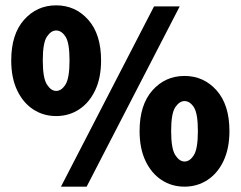

<svg xmlns="http://www.w3.org/2000/svg" viewBox="-20 -686 900 718"><path d="M190 -252Q142 -252 104 -277Q66 -302 44 -348.5Q22 -395 22 -460Q22 -558 70 -612Q118 -666 190 -666Q262 -666 310 -612Q358 -558 358 -460Q358 -395 336 -348.5Q314 -302 276 -277Q238 -252 190 -252ZM190 -346Q210 -346 225 -370Q240 -394 240 -460Q240 -526 225 -549Q210 -572 190 -572Q171 -572 155.5 -549Q140 -526 140 -460Q140 -394 155.5 -370Q171 -346 190 -346ZM208 12 556 -662H652L304 12ZM670 12Q622 12 584 -13Q546 -38 524 -84.5Q502 -131 502 -196Q502 -294 550 -348Q598 -402 670 -402Q742 -402 790 -348Q838 -294 838 -196Q838 -131 816 -84.5Q794 -38 756 -13Q718 12 670 12ZM670 -82Q690 -82 705 -106Q720 -130 720 -196Q720 -262 705 -285Q690 -308 670 -308Q651 -308 635.5 -285Q620 -262 620 -196Q620 -130 635.5 -106Q651 -82 670 -82Z"/></svg>

Font: Mada Black
Style: Regular
Weight: 900
Designer: Khaled Hosny
Version: Version 1.5